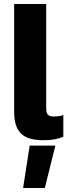

<svg xmlns="http://www.w3.org/2000/svg" viewBox="-20 -694 348 964"><path d="M51 -133V-674H212V-149Q212 -126 221 -117.5Q230 -109 250 -109Q277 -109 298 -116V-7Q274 2 251.5 6Q229 10 197 10Q119 10 85 -24Q51 -58 51 -133ZM129 37H258L205 250H96Z"/></svg>

Font: Kanit SemiBold
Style: Regular
Weight: 600
Designer: Katatrad Team
Foundry: CadsonDemak
Version: Version 1.030